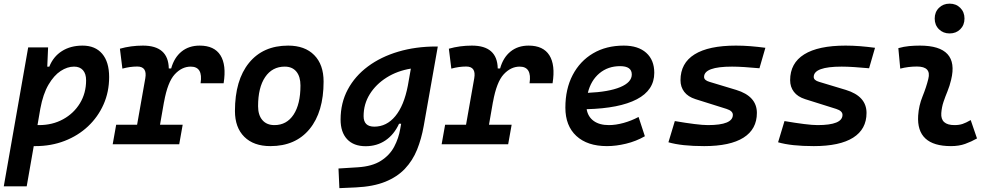

<svg xmlns="http://www.w3.org/2000/svg" viewBox="-28 -771 5321 1026"><path d="M114.7 224.6H-7.8L122.6 -517.6H229L224.6 -414.6H235.4Q256.8 -468.8 303 -498Q349.1 -527.3 413.1 -527.3Q481 -527.3 518.1 -483.6Q555.2 -439.9 555.2 -359.4Q555.2 -280.3 525.4 -213.1Q495.6 -146 442.4 -95.9Q389.2 -45.9 317.4 -18.1Q245.6 9.8 161.1 9.8Q156.7 9.8 152.3 9.8ZM172.4 -102.5Q176.3 -102.5 180.7 -102.5Q252.4 -102.5 309.3 -133.8Q366.2 -165 399.2 -219.2Q432.1 -273.4 432.1 -341.8Q432.1 -377 415.3 -396Q398.4 -415 367.7 -415Q332 -415 296.1 -391.6Q260.3 -368.2 231.2 -318.6Q202.1 -269 187.5 -190.4Z M574.2 0 592.8 -104.5H704.6L748.5 -353Q759.3 -415.5 705.6 -415.5Q667 -415.5 626 -404.3L612.8 -510.7Q671.4 -527.3 735.8 -527.3Q871.6 -527.3 874 -405.3H886.7Q902.8 -463.4 942.1 -495.4Q981.4 -527.3 1039.1 -527.3Q1117.2 -527.3 1149.9 -475.6Q1182.6 -423.8 1167 -326.2H1043.9Q1057.6 -415 991.2 -415Q943.8 -415 905.8 -373.8Q867.7 -332.5 848.6 -226.1V-227.5L827.1 -104.5H948.2L929.7 0Z M1417 9.8Q1327.6 9.8 1277.6 -39.8Q1227.5 -89.4 1227.5 -177.7Q1227.5 -342.8 1302.7 -435.1Q1377.9 -527.3 1511.7 -527.3Q1601.1 -527.3 1651.1 -476.6Q1701.2 -425.8 1701.2 -335Q1701.2 -172.4 1626.2 -81.3Q1551.3 9.8 1417 9.8ZM1438.5 -102.5Q1503.9 -102.5 1540.8 -158.4Q1577.6 -214.4 1577.6 -314Q1577.6 -361.8 1555.7 -388.4Q1533.7 -415 1493.7 -415Q1426.8 -415 1388.9 -359.1Q1351.1 -303.2 1351.1 -203.6Q1351.1 -156.2 1374 -129.4Q1397 -102.5 1438.5 -102.5Z M1785.6 234.4 1780.8 129.4 1883.3 123Q1960.9 118.2 2007.8 88.1Q2054.7 58.1 2078.6 12.7Q2102.5 -32.7 2110.8 -82.5L2115.7 -109.9H2104.5Q2078.1 -52.2 2032.2 -21Q1986.3 10.3 1925.8 10.3Q1861.8 10.3 1826.9 -27.1Q1792 -64.5 1792 -132.3Q1792 -221.2 1830.6 -293Q1869.1 -364.7 1938.2 -416Q2007.3 -467.3 2100.3 -494.9Q2193.4 -522.5 2302.2 -522.5H2311.5L2236.3 -98.1Q2224.1 -29.3 2200.7 28.8Q2177.2 86.9 2136 130.6Q2094.7 174.3 2030.8 200.2Q1966.8 226.1 1873.5 230.5ZM2167.5 -404.3Q2095.2 -392.6 2038.1 -356.7Q1981 -320.8 1948 -267.8Q1915 -214.8 1915 -150.4Q1915 -94.2 1972.2 -94.2Q2038.1 -94.2 2084.5 -150.4Q2130.9 -206.5 2151.4 -313Z M2332 0 2350.6 -104.5H2462.4L2506.3 -353Q2517.1 -415.5 2463.4 -415.5Q2424.8 -415.5 2383.8 -404.3L2370.6 -510.7Q2429.2 -527.3 2493.7 -527.3Q2629.4 -527.3 2631.8 -405.3H2644.5Q2660.6 -463.4 2700 -495.4Q2739.3 -527.3 2796.9 -527.3Q2875 -527.3 2907.7 -475.6Q2940.4 -423.8 2924.8 -326.2H2801.8Q2815.4 -415 2749 -415Q2701.7 -415 2663.6 -373.8Q2625.5 -332.5 2606.4 -226.1V-227.5L2585 -104.5H2706.1L2687.5 0Z M3225.6 -102.5Q3262.2 -102.5 3304 -114Q3345.7 -125.5 3384.3 -146L3418 -43Q3371.1 -16.1 3317.6 -3.2Q3264.2 9.8 3215.3 9.8Q3110.8 9.8 3052 -44.4Q2993.2 -98.6 2993.2 -195.8Q2993.2 -295.4 3032.2 -370.1Q3071.3 -444.8 3141.4 -486.1Q3211.4 -527.3 3305.2 -527.3Q3382.3 -527.3 3425.3 -488.8Q3468.3 -450.2 3468.3 -381.8Q3468.3 -289.1 3375 -240.5Q3281.7 -191.9 3106.9 -187.5Q3113.8 -147 3144.5 -124.8Q3175.3 -102.5 3225.6 -102.5ZM3113.3 -274.9Q3224.6 -279.8 3286.4 -305.4Q3348.1 -331.1 3348.1 -373Q3348.1 -417.5 3285.6 -417.5Q3220.7 -417.5 3175 -379.2Q3129.4 -340.8 3113.3 -274.9Z M3734.9 9.8Q3613.8 9.8 3543.9 -10.7L3578.1 -124Q3637.7 -113.8 3682.9 -108.2Q3728 -102.5 3754.9 -102.5Q3888.2 -102.5 3888.2 -157.2Q3888.2 -178.2 3854.5 -189L3688.5 -241.2Q3648.4 -253.9 3628.4 -280.3Q3608.4 -306.6 3608.4 -342.3Q3608.4 -433.6 3683.6 -480.5Q3758.8 -527.3 3904.8 -527.3Q3942.4 -527.3 3982.2 -524.2Q4022 -521 4062 -515.6L4030.3 -406.2Q3987.3 -410.2 3950 -412.6Q3912.6 -415 3883.8 -415Q3734.4 -415 3734.4 -359.9Q3734.4 -341.8 3763.7 -333.5L3906.2 -290.5Q4016.6 -256.8 4016.6 -167.5Q4016.6 -80.6 3945.1 -35.4Q3873.5 9.8 3734.9 9.8Z M4320.8 9.8Q4199.7 9.8 4129.9 -10.7L4164.1 -124Q4223.6 -113.8 4268.8 -108.2Q4314 -102.5 4340.8 -102.5Q4474.1 -102.5 4474.1 -157.2Q4474.1 -178.2 4440.4 -189L4274.4 -241.2Q4234.4 -253.9 4214.4 -280.3Q4194.3 -306.6 4194.3 -342.3Q4194.3 -433.6 4269.5 -480.5Q4344.7 -527.3 4490.7 -527.3Q4528.3 -527.3 4568.1 -524.2Q4607.9 -521 4647.9 -515.6L4616.2 -406.2Q4573.2 -410.2 4535.9 -412.6Q4498.5 -415 4469.7 -415Q4320.3 -415 4320.3 -359.9Q4320.3 -341.8 4349.6 -333.5L4492.2 -290.5Q4602.5 -256.8 4602.5 -167.5Q4602.5 -80.6 4531 -35.4Q4459.5 9.8 4320.8 9.8Z M5159.2 -129.4 5192.9 -31.2Q5163.1 -14.2 5129.9 -2.2Q5096.7 9.8 5053.7 9.8Q4868.2 9.8 4878.4 -153.3Q4881.8 -206.5 4901.9 -255.9Q4921.9 -305.2 4932.6 -349.1Q4949.7 -415.5 4872.1 -415.5Q4825.7 -415.5 4782.7 -404.3L4772.5 -513.7Q4801.3 -522 4830.1 -524.7Q4858.9 -527.3 4887.7 -527.3Q5099.1 -527.3 5054.7 -345.2Q5046.9 -312 5035.2 -283.4Q5023.4 -254.9 5013.9 -226.8Q5004.4 -198.7 5002 -166.5Q4997.6 -102.5 5072.8 -102.5Q5097.2 -102.5 5115.5 -108.6Q5133.8 -114.7 5159.2 -129.4ZM5046.4 -592.3Q5012.2 -592.3 4989.5 -614.7Q4966.8 -637.2 4966.8 -671.9Q4966.8 -706.5 4989.5 -729Q5012.2 -751.5 5046.4 -751.5Q5081.1 -751.5 5103.5 -729Q5126 -706.5 5126 -671.9Q5126 -637.2 5103.5 -614.7Q5081.1 -592.3 5046.4 -592.3Z"/></svg>

Font: Cascadia Code PL SemiBold
Style: Italic
Weight: 600
Italic angle: -10°
Monospace: yes
Designer: Aaron Bell
Foundry: Saja Typeworks
Version: Version 2404.023; ttfautohint (v1.8.4)